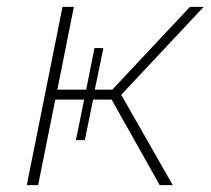

<svg xmlns="http://www.w3.org/2000/svg" viewBox="-20 -539 613 559"><path d="M58 0 162 -519H195L147 -278H231L255 -399H281L256 -278H307L533 -519H573L333 -263L483 0H445L305 -249H251L227 -131H201L225 -249H141L91 0Z"/></svg>

Font: Montserrat ExtraLight
Style: Italic
Weight: 200
Italic angle: -11.3°
Designer: Julieta Ulanovsky
Foundry: Julieta Ulanovsky
Version: Version 9.000; ttfautohint (v1.8.4.7-5d5b)